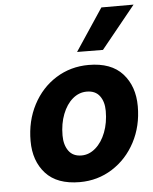

<svg xmlns="http://www.w3.org/2000/svg" viewBox="-56 -853 725 909"><g transform="rotate(-5 306.5 -398.5)"><path d="M71 -205Q71 -300 111 -376.5Q151 -453 220.5 -496.5Q290 -540 376 -540Q483 -540 537 -480Q591 -420 591 -325Q591 -231 551 -155Q511 -79 441.5 -35Q372 9 287 9Q179 9 125 -50.5Q71 -110 71 -205ZM438 -316Q438 -360 417.5 -387.5Q397 -415 356 -415Q319 -415 289 -389.5Q259 -364 241.5 -319Q224 -274 224 -218Q224 -173 244.5 -144.5Q265 -116 306 -116Q342 -116 372.5 -142.5Q403 -169 420.5 -214.5Q438 -260 438 -316ZM327 -606 460 -806H613L450 -605Z"/></g></svg>

Font: Be Vietnam ExtraBold
Style: Italic
Weight: 800
Italic angle: -9.778°
Designer: Gabriel Lam
Foundry: TypeRant
Version: Version 3.000